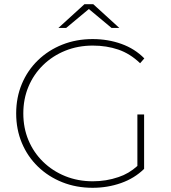

<svg xmlns="http://www.w3.org/2000/svg" viewBox="-20 -890 814 914"><path d="M421 4Q343 4 276.5 -22.5Q210 -49 160.5 -97Q111 -145 84 -209.5Q57 -274 57 -350Q57 -426 84 -490.5Q111 -555 160.5 -603Q210 -651 276.5 -677.5Q343 -704 421 -704Q494 -704 558 -681Q622 -658 667 -612L647 -589Q599 -635 543 -654Q487 -673 422 -673Q351 -673 290.5 -648.5Q230 -624 185 -580Q140 -536 115.5 -477.5Q91 -419 91 -350Q91 -281 115.5 -222.5Q140 -164 185 -120Q230 -76 290.5 -51.5Q351 -27 422 -27Q486 -27 544 -47Q593 -63 634 -100V-345H666V-86Q620 -41 556 -18.5Q492 4 421 4ZM258 -757 382 -870H424L548 -757H511L403 -847L295 -757Z"/></svg>

Font: Montserrat Thin ExtraLight
Style: Regular
Weight: 250
Version: Version 9.000